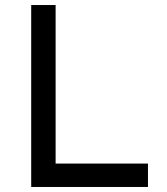

<svg xmlns="http://www.w3.org/2000/svg" viewBox="-20 -743 662 763"><path d="M104 -723H201V-93H568V0H104Z"/></svg>

Font: Josefin Sans Thin
Style: Regular
Weight: 400
Version: Version 2.000